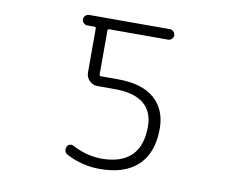

<svg xmlns="http://www.w3.org/2000/svg" viewBox="-80 -858 1160 951"><g transform="rotate(10 500.0 -383.0)"><path d="M293.9 -753.9H700.2Q710.9 -753.9 718.8 -746.1Q726.6 -738.3 726.6 -727.5Q726.6 -716.8 718.8 -709Q710.9 -701.2 700.2 -701.2H404.3Q396.5 -701.2 396.5 -693.4V-472.7Q396.5 -464.8 404.3 -464.8H491.2Q610.4 -464.8 673.3 -410.6Q736.3 -356.4 736.3 -258.8Q736.3 -138.7 669.9 -75.2Q603.5 -11.7 477.5 -11.7Q389.6 -11.7 310.5 -52.7Q299.8 -57.6 295.9 -68.8Q292 -80.1 296.9 -89.8Q299.8 -99.6 309.6 -103.5Q319.3 -107.4 329.1 -102.5Q403.3 -63.5 477.5 -63.5Q575.2 -63.5 626 -112.3Q676.8 -161.1 676.8 -258.8Q676.8 -335 628.4 -374.5Q580.1 -414.1 483.4 -414.1H395.5Q372.1 -414.1 355 -431.2Q337.9 -448.2 337.9 -471.7V-693.4Q337.9 -701.2 330.1 -701.2H293.9Q283.2 -701.2 275.4 -709Q267.6 -716.8 267.6 -727.5Q267.6 -738.3 275.4 -746.1Q283.2 -753.9 293.9 -753.9Z"/></g></svg>

Font: Rounded Mgen+ 1m light
Style: Regular
Weight: 200
Designer: [Source Han Sans]
Ryoko NISHIZUKA  (kana & ideographs); Paul D. Hunt (Latin, Greek & Cyrillic); Wenlong ZHANG  (bopomofo
Version: Version 1.059.20150602